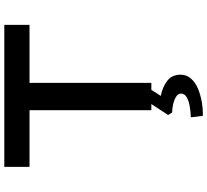

<svg xmlns="http://www.w3.org/2000/svg" viewBox="-56 -684 985 914"><g transform="rotate(-90 437.0 -227.5)"><path d="M369 0V-580H99V-700H775V-580H499V0ZM342 245 335 188Q362 187 388 182.5Q414 178 431 168Q448 158 448 141Q448 127 432.5 117.5Q417 108 396 103.5Q375 99 358 99L346 80L414 -24H481L437 45Q479 53 508.5 75.5Q538 98 538 139Q538 167 520 188Q502 209 472.5 221.5Q443 234 408.5 240Q374 246 342 245Z"/></g></svg>

Font: Lexend Zetta Medium
Style: Regular
Weight: 500
Designer: Bonnie Shaver-Troup, Thomas Jockin
Foundry: Lexend
Version: Version 1.007